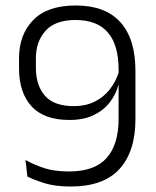

<svg xmlns="http://www.w3.org/2000/svg" viewBox="-20 -670 570 701"><path d="M256.5 -650Q364.5 -650 419.5 -589Q474.5 -528 474.5 -411V-235Q474.5 -117 416.2 -53Q358 11 238 11Q182 11 143.8 -0.8Q105.5 -12.5 80 -25.5L73 -86Q105 -68 142 -56Q179 -44 232 -44Q325.5 -44 369.2 -93Q413 -142 413 -236.5V-416Q413 -505.5 374 -551.2Q335 -597 255.5 -597Q182 -597 146.5 -557.8Q111 -518.5 111 -456.5V-422.5Q111 -358.5 144 -320.5Q177 -282.5 250.5 -282.5Q292.5 -282.5 325.5 -298.8Q358.5 -315 381.5 -344.5Q404.5 -374 416 -414L424.5 -362H413Q403.5 -325.5 380.5 -296Q357.5 -266.5 321 -249.2Q284.5 -232 233.5 -232Q140.5 -232 95 -282Q49.5 -332 49.5 -420V-457Q49.5 -544 101.5 -597Q153.5 -650 256.5 -650Z"/></svg>

Font: Anek Gurmukhi Medium Light
Style: Regular
Weight: 300
Version: Version 1.003